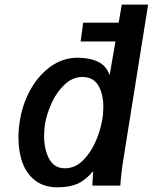

<svg xmlns="http://www.w3.org/2000/svg" viewBox="-20 -810 666 838"><path d="M60.5 -209.5Q60.5 -250 68 -291Q80.5 -362 115.5 -423Q150.5 -484 203 -521Q255.5 -558 318.5 -558Q371.5 -558 407.8 -540.5Q444 -523 458.5 -482L484 -629H332L343 -711H498L511.5 -790H626.5L519.5 -121Q509 -56.5 505 0H383L386.5 -63Q354 -24 318.8 -8.2Q283.5 7.5 231 7.5Q173 7.5 134.8 -21.2Q96.5 -50 78.5 -99Q60.5 -148 60.5 -209.5ZM426 -286Q431 -312.5 431 -343Q431 -400 409 -437Q387 -474 339.5 -474Q298.5 -474 264.2 -443Q230 -412 207.8 -365.2Q185.5 -318.5 177 -272Q172.5 -246 172.5 -217Q172.5 -157 194.8 -116.2Q217 -75.5 263 -75.5Q306.5 -75.5 340.5 -108.2Q374.5 -141 396 -189.2Q417.5 -237.5 426 -286Z"/></svg>

Font: JuliaMono SemiBold
Style: Italic
Weight: 600
Italic angle: -9°
Monospace: yes
Designer: cormullion
Foundry: corm
Version: Version 0.056; ttfautohint (v1.8.4)